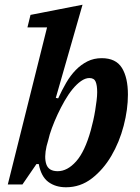

<svg xmlns="http://www.w3.org/2000/svg" viewBox="-20 -780 592 812"><path d="M259 12Q215 12 184.5 -10.5Q154 -33 144 -86H134L75 0H13L179 -664H96L109 -717L329 -760L216 -366L226 -364Q242 -399 260 -430Q278 -461 300.5 -484Q323 -507 350 -520.5Q377 -534 410 -534Q470 -534 495.5 -493Q521 -452 521 -380Q521 -317 503 -248Q485 -179 451 -121Q417 -63 368.5 -25.5Q320 12 259 12ZM224 -56Q265 -56 302 -97.5Q339 -139 364 -229Q369 -247 374 -269Q379 -291 382.5 -312.5Q386 -334 388.5 -354.5Q391 -375 391 -390Q391 -419 384.5 -434.5Q378 -450 358 -450Q341 -450 322.5 -437Q304 -424 286.5 -402.5Q269 -381 253 -353Q237 -325 223.5 -296Q210 -267 199.5 -238.5Q189 -210 184 -187L177 -162Q166 -114 176 -85Q186 -56 224 -56Z"/></svg>

Font: IBM Plex Serif SmBld
Style: Italic
Weight: 600
Italic angle: -14°
Designer: Mike Abbink, Paul van der Laan, Pieter van Rosmalen
Foundry: Bold Monday
Version: Version 3.001